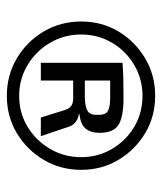

<svg xmlns="http://www.w3.org/2000/svg" viewBox="25 -768 485 576"><g transform="rotate(90 268.0 -480.5)"><path d="M268 -703Q330 -703 380 -673Q430 -643 460 -593Q490 -543 490 -481Q490 -419 460 -368.5Q430 -318 380 -288Q330 -258 268 -258Q206 -258 155.5 -288Q105 -318 75 -368.5Q45 -419 45 -481Q45 -543 75 -593Q105 -643 155.5 -673Q206 -703 268 -703ZM222 -605V-360H169V-605ZM268 -665Q218 -665 176 -640.5Q134 -616 109 -574Q84 -532 84 -481Q84 -430 109 -387.5Q134 -345 176 -320Q218 -295 268 -295Q319 -295 360.5 -320Q402 -345 427 -387.5Q452 -430 452 -481Q452 -532 427 -574Q402 -616 360.5 -640.5Q319 -665 268 -665ZM276 -608Q331 -608 355 -593Q379 -578 379 -536Q379 -510 366.5 -494.5Q354 -479 323 -476V-474Q335 -473 346.5 -464.5Q358 -456 363 -437L389 -360H333L310 -434Q305 -447 297 -452Q289 -457 275 -457Q233 -457 210 -457Q187 -457 174 -458V-492H274Q303 -493 314.5 -501Q326 -509 325 -530Q326 -553 314.5 -560.5Q303 -568 274 -568Q238 -568 211.5 -568Q185 -568 175 -566L169 -605Q194 -607 216 -607.5Q238 -608 276 -608Z"/></g></svg>

Font: Exo 2 SemiBold
Style: Regular
Weight: 600
Designer: Natanael Gama
Foundry: Natanael Gama
Version: Version 2.010